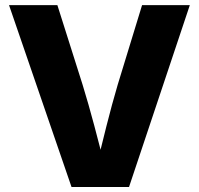

<svg xmlns="http://www.w3.org/2000/svg" viewBox="-20 -748 795 768"><path d="M266.1 0 16.1 -727.5H209.5L310.5 -408.7Q334.5 -330.6 357.4 -244.4Q380.4 -158.2 403.8 -63.5H361.8Q384.3 -158.7 406 -244.6Q427.7 -330.6 450.7 -408.7L548.3 -727.5H739.3L496.1 0Z"/></svg>

Font: Inter 20pt ExtraBold
Style: Regular
Weight: 800
Version: Version 4.001;git-66647c0bb